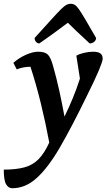

<svg xmlns="http://www.w3.org/2000/svg" viewBox="-69 -737 566 1021"><path d="M-4 264Q-24 264 -36.5 243Q-49 222 -49 165Q16 165 60.5 153Q105 141 136 109.5Q167 78 193 21Q173 -86 148 -188Q123 -290 93 -382Q55 -382 20 -368L2 -403Q33 -430 69.5 -446Q106 -462 134 -462Q170 -462 185.5 -446.5Q201 -431 213 -387Q231 -324 246 -256Q261 -188 274 -117Q298 -166 318.5 -216Q339 -266 356 -319L337 -441Q355 -451 380 -456.5Q405 -462 426 -462Q451 -462 464 -453.5Q477 -445 477 -424Q477 -412 457 -363.5Q437 -315 388 -217Q312 -61 250 46Q188 153 127.5 208.5Q67 264 -4 264ZM307 -717Q318 -717 327.5 -712Q337 -707 349.5 -689.5Q362 -672 384 -635Q406 -598 442 -535Q442 -523 431.5 -514.5Q421 -506 408 -506Q362 -548 336 -573Q310 -598 292 -616Q279 -607 268 -598.5Q257 -590 242 -579Q227 -568 203 -550.5Q179 -533 140 -506Q130 -506 122.5 -514.5Q115 -523 115 -535Q172 -598 205.5 -635Q239 -672 257 -689.5Q275 -707 285.5 -712Q296 -717 307 -717Z"/></svg>

Font: Petrona
Style: Bold Italic
Weight: 700
Italic angle: -9°
Designer: Ringo R. Seeber
Foundry: Ringo R. Seeber
Version: Version 2.001; ttfautohint (v1.8.3)